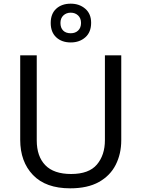

<svg xmlns="http://www.w3.org/2000/svg" viewBox="-20 -1015 771 1045"><path d="M640 -252Q640 -178 610 -118.5Q580 -59 518.5 -24.5Q457 10 362 10Q229 10 159.5 -62.5Q90 -135 90 -254V-714H180V-251Q180 -164 226.5 -116Q273 -68 367 -68Q464 -68 507.5 -119.5Q551 -171 551 -252V-714H640ZM365 -784Q316 -784 286 -812Q256 -840 256 -890Q256 -940 286 -967.5Q316 -995 365 -995Q412 -995 444 -967.5Q476 -940 476 -891Q476 -840 444.5 -812Q413 -784 365 -784ZM365 -834Q390 -834 405.5 -849Q421 -864 421 -890Q421 -916 405 -931Q389 -946 365 -946Q341 -946 325 -931Q309 -916 309 -890Q309 -864 323.5 -849Q338 -834 365 -834Z"/></svg>

Font: Noto Sans Lydian
Style: Regular
Weight: 400
Designer: Monotype Design Team
Foundry: Monotype Imaging Inc.
Version: Version 2.002; ttfautohint (v1.8.4.7-5d5b)